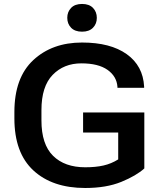

<svg xmlns="http://www.w3.org/2000/svg" viewBox="-20 -942 801 977"><path d="M53.2 -339.4Q53.2 -164.1 149.9 -74.7Q246.6 14.6 413.6 14.6Q521 14.6 597.4 -16.6Q673.8 -47.9 714.4 -85V-369.6H402.8V-267.6H581.5V-130.9Q546.4 -108.9 506.8 -99.9Q467.3 -90.8 413.6 -90.8Q309.1 -90.8 250 -149.2Q190.9 -207.5 190.9 -329.1V-381.8Q190.9 -502 247.8 -560.8Q304.7 -619.6 394 -619.6Q480 -619.6 526.9 -586.7Q573.7 -553.7 577.6 -500.5V-495.1H713.4V-501Q708 -606.9 625 -666.3Q542 -725.6 397.5 -725.6Q245.6 -725.6 149.4 -636.2Q53.2 -546.9 53.2 -371.6ZM322.3 -851.6Q322.3 -820.8 341.8 -800.8Q361.3 -780.8 397.5 -780.8Q433.6 -780.8 453.1 -800.8Q472.7 -820.8 472.7 -851.1Q472.7 -881.3 453.4 -901.6Q434.1 -921.9 397.5 -921.9Q360.8 -921.9 341.6 -901.6Q322.3 -881.3 322.3 -851.6Z"/></svg>

Font: Roboto Flex
Style: wght 600 wdth 140 opsz 13.0 GRAD 0.00 slnt 0.00 XTRA 468 XOPQ 96 YOPQ 79 YTLC 514 YTUC 712 YTAS 750 YTDE -203.00 YTFI 738
Weight: 600
Width: 8
Designer: Berlow after Robertson
Foundry: Google
Version: Version 3.100